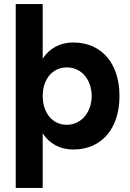

<svg xmlns="http://www.w3.org/2000/svg" viewBox="-20 -720 636 940"><path d="M57 200H189V-67C222 -17 273 12 339 12C477 12 565 -90 565 -250C565 -410 477 -512 339 -512C273 -512 222 -483 189 -433V-700H57ZM306 -109C237 -109 189 -168 189 -250C189 -332 237 -390 307 -390C378 -390 428 -332 429 -250C428 -168 377 -109 306 -109Z"/></svg>

Font: HB Figtree Prototype
Style: Bold
Weight: 700
Designer: Alfredo Marco Pradil
Foundry: Hanken Design Co.®
Version: Version 1.002;Glyphs 3.2 (3228)